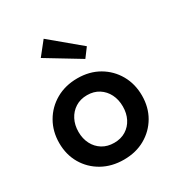

<svg xmlns="http://www.w3.org/2000/svg" viewBox="-161 -768 828 889"><g transform="rotate(-30 253.0 -323.5)"><path d="M245 12Q180.5 12 130.2 -16.2Q80 -44.5 51.5 -93.2Q23 -142 23 -204Q23 -266 51.5 -315.5Q80 -365 130.2 -393.8Q180.5 -422.5 245 -422.5Q309.5 -422.5 359 -393.8Q408.5 -365 436.8 -315.5Q465 -266 465 -204Q465 -142 436.8 -93.2Q408.5 -44.5 359 -16.2Q309.5 12 245 12ZM245 -78Q281 -78 307.5 -94.5Q334 -111 348.5 -139.5Q363 -168 363 -204.5Q363 -241 348.5 -269.8Q334 -298.5 307.5 -315.5Q281 -332.5 245 -332.5Q209 -332.5 182.2 -315.5Q155.5 -298.5 140.8 -269.8Q126 -241 126 -204.5Q126 -168 140.8 -139.5Q155.5 -111 182.2 -94.5Q209 -78 245 -78ZM322.5 -481.5 146 -588.5 202 -659 358 -529Z"/></g></svg>

Font: League Spartan Thin Medium
Style: Regular
Weight: 500
Version: Version 2.002